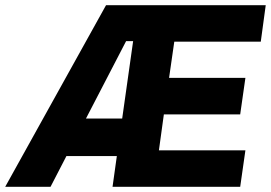

<svg xmlns="http://www.w3.org/2000/svg" viewBox="-54 -717 1040 737"><path d="M-34 0H140L201 -118H394.5L378 0H868L888 -140H556L575 -278H868L888 -418H595L615 -557H947L966 -697H353ZM276 -262 430 -559H457L415 -262Z"/></svg>

Font: HK Grotesk Black
Style: Italic
Weight: 900
Italic angle: -16°
Designer: Alfredo Marco Pradil
Foundry: Hanken Design Co.
Version: Version 3.001;FEAKit 1.0